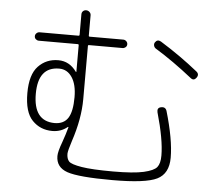

<svg xmlns="http://www.w3.org/2000/svg" viewBox="-57 -866 1113 974"><g transform="rotate(5 500.0 -378.5)"><path d="M232.4 -495.1Q125 -495.1 125 -357.4Q125 -218.8 232.4 -217.8Q279.3 -217.8 300.8 -251Q322.3 -284.2 322.3 -357.4Q322.3 -421.9 297.9 -458.5Q273.4 -495.1 232.4 -495.1ZM224.6 -176.8Q163.1 -176.8 122.6 -218.8Q82 -260.7 82 -357.4Q82 -452.1 122.6 -494.6Q163.1 -537.1 224.6 -537.1Q281.2 -537.1 317.4 -486.3Q318.4 -485.4 319.3 -485.4Q320.3 -485.4 320.3 -486.3V-621.1Q320.3 -627 315.4 -627H117.2Q108.4 -627 101.6 -632.8Q94.7 -638.7 94.7 -647.9Q94.7 -657.2 101.6 -663.6Q108.4 -669.9 117.2 -669.9H315.4Q320.3 -669.9 320.3 -675.8V-779.3Q320.3 -789.1 326.7 -795.4Q333 -801.8 342.8 -801.8Q352.5 -801.8 359.9 -794.9Q367.2 -788.1 367.2 -778.3V-674.8Q367.2 -669.9 372.1 -669.9H543Q551.8 -669.9 558.6 -663.6Q565.4 -657.2 565.4 -647.9Q565.4 -638.7 558.6 -632.8Q551.8 -627 543 -627H372.1Q367.2 -627 367.2 -622.1V-351.6Q367.2 -251 328.1 -133.8Q312.5 -85.9 311.5 -69.3Q311.5 -43 323.7 -29.8Q335.9 -16.6 389.2 -7.8Q442.4 1 549.8 1Q653.3 1 705.1 -10.7Q756.8 -22.5 772 -41.5Q787.1 -60.5 787.1 -100.6Q787.1 -181.6 748 -318.4Q743.2 -340.8 763.7 -344.7Q786.1 -349.6 793 -329.1Q835 -186.5 835 -93.8Q835 -12.7 776.9 16.1Q718.8 44.9 549.8 44.9Q377.9 44.9 319.8 24.9Q261.7 4.9 261.7 -52.7Q261.7 -75.2 280.3 -125Q294.9 -166 304.7 -202.1Q304.7 -204.1 303.7 -204.1H301.8Q268.6 -176.8 224.6 -176.8ZM925.8 -542Q943.4 -528.3 930.7 -510.3Q918 -492.2 901.4 -504.9Q801.8 -584 711.9 -638.7Q704.1 -643.6 701.7 -652.8Q699.2 -662.1 704.1 -669.9Q715.8 -687.5 734.4 -676.8Q836.9 -613.3 925.8 -542Z"/></g></svg>

Font: Rounded-L Mgen+ 1mn light
Style: Regular
Weight: 200
Designer: [Source Han Sans]
Ryoko NISHIZUKA  (kana & ideographs); Paul D. Hunt (Latin, Greek & Cyrillic); Wenlong ZHANG  (bopomofo
Version: Version 1.059.20150602